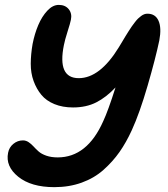

<svg xmlns="http://www.w3.org/2000/svg" viewBox="-20 -689 689 788"><path d="M203.1 79.1Q107.9 79.1 54.9 36.4Q2 -6.3 13.2 -62Q17.6 -84.5 34.9 -98.6Q52.2 -112.8 74.2 -112.8Q86.4 -112.8 97.2 -105.7Q107.9 -98.6 117.2 -88.4Q126.5 -78.1 138.2 -67.6Q149.9 -57.1 170.2 -50Q190.4 -43 216.8 -43Q337.9 -43 403.8 -191.9Q423.3 -233.4 454.1 -330.1Q416 -289.6 375 -268.8Q334 -248 279.8 -248Q236.8 -248 203.4 -261.7Q169.9 -275.4 149.9 -299.6Q129.9 -323.7 117.9 -356.4Q106 -389.2 106.2 -427.7Q106.4 -466.3 113.8 -508.8Q122.1 -550.8 137 -585.9Q151.9 -621.1 174.1 -645Q196.3 -668.9 221.2 -668.9Q248 -668.9 262.2 -651.1Q276.4 -633.3 271 -607.9Q268.6 -594.7 257.3 -559.6Q246.1 -524.4 242.2 -503.9Q214.8 -368.2 303.2 -368.2Q390.1 -368.2 467.8 -495.1Q472.7 -502.9 481.4 -517.6Q490.2 -532.2 495.1 -540.5Q500 -548.8 508.1 -561.3Q516.1 -573.7 521.2 -581.1Q526.4 -588.4 533.7 -597.9Q541 -607.4 546.6 -612.8Q552.2 -618.2 559.1 -623.3Q565.9 -628.4 572.3 -630.6Q578.6 -632.8 585 -632.8Q617.7 -632.8 630.6 -603.8Q643.6 -574.7 633.8 -522.9Q618.2 -448.7 585.7 -336.9Q553.2 -225.1 521 -154.8Q498 -104.5 470.5 -65.2Q442.9 -25.9 404.8 8.1Q366.7 42 315.4 60.5Q264.2 79.1 203.1 79.1Z"/></svg>

Font: Shantell Sans Irregular Bouncy
Style: Italic
Weight: 600
Italic angle: -11.31°
Designer: Stephen Nixon, Anya Danilova, Shantell Martin
Foundry: Arrow Type
Version: Version 1.006;[9816181b4]